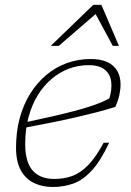

<svg xmlns="http://www.w3.org/2000/svg" viewBox="-20 -736 522 766"><path d="M333 -476Q292.5 -476 255 -462Q217.5 -448 185.8 -421Q154 -394 130.5 -355.8Q107 -317.5 93.8 -268.5Q80.5 -219.5 80.5 -162Q80.5 -89.5 110.2 -55.8Q140 -22 196.5 -22Q236 -22 269 -34.2Q302 -46.5 332.2 -77.8Q362.5 -109 393.5 -166.5H415.5Q381.5 -94 346.2 -55.8Q311 -17.5 272.8 -3.8Q234.5 10 190.5 10Q148.5 10 115 -6.2Q81.5 -22.5 62.8 -57Q44 -91.5 44 -147Q44 -210 58.5 -264Q73 -318 100 -361.5Q127 -405 164 -436.2Q201 -467.5 246 -484Q291 -500.5 342 -500.5Q381.5 -500.5 407.8 -488.5Q434 -476.5 447.5 -453.8Q461 -431 461 -399Q461 -379 456 -356.2Q451 -333.5 440 -309.5Q405.5 -298.5 366.8 -288.5Q328 -278.5 284.8 -268.5Q241.5 -258.5 191 -248.2Q140.5 -238 81.5 -227L81 -248Q142.5 -261 190.2 -272Q238 -283 274.2 -292.5Q310.5 -302 337.2 -310.8Q364 -319.5 383.2 -327.5Q402.5 -335.5 416.5 -344Q427 -379 423.8 -409Q420.5 -439 399 -457.5Q377.5 -476 333 -476ZM182.5 -553 352 -716.5H384.5L454.5 -553H430L356.5 -689H372L214.5 -553Z"/></svg>

Font: Newsreader 9pt ExtraLight
Style: Italic
Weight: 250
Italic angle: -17°
Designer: Hugues Gentile
Foundry: Production Type
Version: Version 1.003